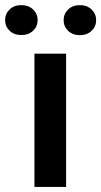

<svg xmlns="http://www.w3.org/2000/svg" viewBox="-73 -741 401 761"><path d="M189 -528.3V0H63.5V-528.3ZM-52.7 -661.1Q-52.7 -686.5 -34.9 -703.6Q-17.1 -720.7 11.7 -720.7Q40 -720.7 58.1 -703.6Q76.2 -686.5 76.2 -661.1Q76.2 -636.2 58.1 -619.1Q40 -602.1 11.7 -602.1Q-17.1 -602.1 -34.9 -619.1Q-52.7 -636.2 -52.7 -661.1ZM179.2 -660.6Q179.2 -686 197 -703.4Q214.8 -720.7 243.7 -720.7Q272 -720.7 290 -703.4Q308.1 -686 308.1 -660.6Q308.1 -636.2 290 -618.9Q272 -601.6 243.7 -601.6Q214.8 -601.6 197 -618.9Q179.2 -636.2 179.2 -660.6Z"/></svg>

Font: Roboto Condensed SemiBold
Style: Regular
Weight: 600
Designer: Christian Robertson
Foundry: Google
Version: Version 3.008; 2023